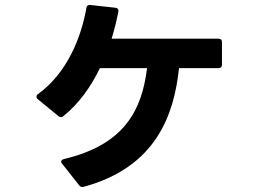

<svg xmlns="http://www.w3.org/2000/svg" viewBox="-20 -697 1040 769"><path d="M229 -41 297 45C301 50 305 52 310 52L316 51C605 -28 677 -236 697 -424H855C864 -424 869 -429 869 -438V-528C869 -538 864 -542 855 -542H427C438 -578 447 -614 454 -650C456 -659 451 -665 442 -666L342 -677C333 -678 327 -674 326 -665C306 -551 251 -406 132 -320C128 -317 126 -313 126 -310C126 -307 127 -303 131 -300L214 -232C217 -229 221 -228 224 -228C227 -228 231 -229 234 -232C296 -282 344 -349 380 -424H569C548 -254 477 -117 236 -60C229 -58 225 -54 225 -50C225 -47 226 -44 229 -41Z"/></svg>

Font: LINE Seed JP App_OTF Bold
Style: Regular
Weight: 700
Designer: LINE & Fontrix & Fontworks
Version: Version 1.009